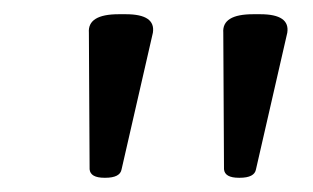

<svg xmlns="http://www.w3.org/2000/svg" viewBox="-20 -722 440 270"><path d="M127 -472Q107 -472 106 -484L105 -676Q103 -702 147 -702H157Q199 -702 195 -676L151 -484Q149 -472 128 -472ZM316 -472Q296 -472 295 -484L294 -676Q292 -702 336 -702H346Q388 -702 384 -676L340 -484Q338 -472 317 -472Z"/></svg>

Font: Asap Semi Expanded Semi Expanded Regular
Style: Italic
Weight: 400
Width: 6
Italic angle: -6°
Designer: Pablo Cosgaya
Foundry: Omnibus-Type
Version: Version 3.001; ttfautohint (v1.8.4.7-5d5b)